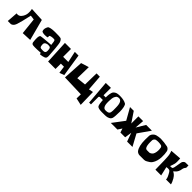

<svg xmlns="http://www.w3.org/2000/svg" viewBox="379 -1954 3548 3548"><g transform="rotate(45 2153.5 -179.5)"><path d="M36.1 -222.7Q38.1 -221.7 42 -220.7Q45.9 -219.7 57.4 -219Q68.8 -218.3 80.1 -220.2Q91.3 -222.2 105.7 -230Q120.1 -237.8 132.3 -251.5Q156.2 -277.8 169.7 -311Q183.1 -344.2 185.1 -372.8Q187 -401.4 185.8 -426.3Q184.6 -451.2 180.7 -465.8L177.2 -480L451.2 -465.8L560.5 -52.2L374 -43.9L339.4 -366.2L251.5 -377.9Q209 -179.7 179.7 -92.3Q171.4 -67.9 159.7 -50Q147.9 -32.2 137 -24.2Q126 -16.1 116 -11.7Q106 -7.3 100.1 -6.8H94.2H20Z M835.4 -79.1H835.9Q839.8 -79.1 851.8 -78.9Q863.8 -78.6 867.9 -78.6Q872.1 -78.6 882.1 -79.1Q892.1 -79.6 896 -81.3Q899.9 -83 907 -85.7Q914.1 -88.4 917 -92.8Q919.9 -97.2 923.8 -103.3Q927.7 -109.4 929 -118.2Q930.2 -127 930.2 -137.7Q930.2 -185.1 920.4 -202.4Q910.6 -219.7 889.6 -221.2Q867.7 -222.7 862.8 -222.7Q860.8 -222.7 856 -222.4Q851.1 -222.2 849.1 -222.2Q846.2 -221.7 841.3 -220.9Q836.4 -220.2 823.7 -216.1Q811 -211.9 801.8 -205.6Q792.5 -199.2 785.4 -186.8Q778.3 -174.3 779.3 -158.2Q780.3 -143.6 781 -135.5Q781.7 -127.4 783.4 -117.7Q785.2 -107.9 787.6 -103Q790 -98.1 793.9 -92.5Q797.9 -86.9 803.5 -84.7Q809.1 -82.5 816.9 -80.8Q824.7 -79.1 835.4 -79.1ZM1009.8 -120.1Q1009.8 -113.3 1011 -96.7Q1012.2 -80.1 1011.7 -70.8Q1011.2 -61.5 1008.8 -48.8Q1006.3 -36.1 998 -27.3Q989.7 -18.6 975.6 -12.7Q932.6 3.9 882.8 7.8H881.8Q871.6 7.8 870.6 -2.4L868.7 -15.6Q867.7 -22 861.8 -22H861.3Q668 -8.3 647.5 -26.4Q632.8 -39.1 629.2 -55.9Q625.5 -72.8 623 -119.6Q622.6 -127.4 622.6 -131.8Q617.7 -225.1 647.5 -237.3Q655.3 -240.7 718.5 -246.8Q781.7 -252.9 841.3 -257.3L900.4 -261.7Q893.6 -351.6 879.4 -367.7Q866.2 -378.4 825.7 -374.8Q785.2 -371.1 766.1 -361.8Q750.5 -354 756.8 -327.1Q756.8 -326.7 757.1 -325.4Q757.3 -324.2 757.3 -323.7Q757.3 -318.4 753.4 -314.5Q749.5 -310.5 744.6 -310.1Q718.8 -307.6 693.6 -306.6Q668.5 -305.7 640.4 -311Q612.3 -316.4 606.9 -329.1Q586.9 -381.3 624 -446.3Q633.3 -461.9 674.6 -470.5Q715.8 -479 752.4 -479.5L789.1 -480.5Q911.1 -481 931.2 -473.1Q946.3 -467.3 959.7 -448Q973.1 -428.7 981 -401.9Q988.3 -377 999 -264.9Q1009.8 -152.8 1009.8 -120.1Z M1076.7 -3.9 1053.2 -467.3H1211.4V-262.2H1346.2L1299.3 -479.5H1396L1464.4 -37.6L1371.1 -3.9L1351.6 -143.6H1270.5V-3.9Z M1527.8 -415 1681.6 -462.9 1675.8 -167.5 1858.9 -186.5 1864.7 -481.9H1950.7L1974.1 -174.3L2061 -191.9L2068.8 136.2L1930.7 106L1933.1 -3.4L1504.9 -17.1Z M2464.8 -115.7Q2496.1 -115.7 2515.1 -120.6Q2534.2 -125.5 2545.4 -136.7Q2556.6 -147.9 2560.8 -165.8Q2564.9 -183.6 2565.9 -209.7Q2566.9 -235.8 2565.4 -271Q2564.9 -288.1 2564.9 -297.4Q2563 -452.1 2484.4 -453.1Q2474.1 -453.1 2465.8 -451.7Q2457.5 -450.2 2445.3 -445.6Q2433.1 -440.9 2423.8 -429.2Q2414.6 -417.5 2406 -399.9Q2397.5 -382.3 2392.6 -352.5Q2387.7 -322.8 2387.7 -284.2Q2387.7 -280.8 2387.7 -273.4Q2388.2 -262.2 2387.7 -248.3Q2387.2 -234.4 2388.9 -219.2Q2390.6 -204.1 2392.8 -189.5Q2395 -174.8 2401.1 -161.4Q2407.2 -147.9 2415 -137.9Q2422.9 -127.9 2435.8 -121.8Q2448.7 -115.7 2464.8 -115.7ZM2628.4 -460Q2648.4 -447.8 2659.2 -397.2Q2669.9 -346.7 2670.2 -289.1Q2670.4 -231.4 2666.7 -181.4Q2663.1 -131.3 2657.2 -114.7Q2651.4 -97.7 2640.4 -85Q2629.4 -72.3 2613.3 -64.9Q2597.2 -57.6 2584 -53Q2570.8 -48.3 2550.5 -46.9Q2530.3 -45.4 2522 -45.2Q2513.7 -44.9 2497.1 -44.9Q2491.7 -44.9 2489.3 -44.9Q2485.8 -44.9 2470.2 -44.7Q2454.6 -44.4 2443.4 -44.4Q2432.1 -44.4 2414.3 -45.2Q2396.5 -45.9 2383.1 -48.1Q2369.6 -50.3 2355.7 -54Q2341.8 -57.6 2332.3 -64Q2322.8 -70.3 2318.4 -78.6Q2309.1 -96.7 2303.2 -131.3Q2297.4 -166 2296.4 -191.4L2295.4 -216.8H2221.2Q2210.9 -216.3 2203.6 -209.7Q2196.3 -203.1 2196.3 -194.3L2196.8 -193.4V-3.9H2148.9L2109.9 -477.5L2241.7 -481V-288.1H2298.8Q2299.3 -289.6 2298.8 -301Q2298.3 -312.5 2300 -333.7Q2301.8 -355 2304.7 -376.2Q2307.6 -397.5 2314.9 -418.9Q2322.3 -440.4 2333 -452.1Q2343.8 -464.4 2358.2 -472.7Q2372.6 -481 2385 -485.4Q2397.5 -489.7 2415.8 -491.9Q2434.1 -494.1 2445.6 -494.4Q2457 -494.6 2476.6 -494.6Q2520 -494.6 2560.8 -485.4Q2601.6 -476.1 2628.4 -460Z M2871.1 -250.5 2741.7 -479.5H2839.8L2973.1 -280.8V-467.3H3096.2L3082 -284.2L3186 -457H3336.4L3170.4 -219.7L3294.9 9.8H3154.8L3094.2 -159.7L3073.7 -21H2949.2L2923.3 -100.6L2871.1 -21H2698.2Z M3653.8 -179.2Q3668.9 -203.6 3674.8 -239.3Q3680.7 -274.9 3679.2 -301.8Q3677.7 -328.6 3673.3 -352.1Q3671.4 -362.8 3662.8 -372.3Q3654.3 -381.8 3644 -385.3Q3606 -394.5 3570.8 -394.5H3564.9Q3535.6 -394.5 3505.9 -388.2Q3492.2 -383.3 3480.5 -369.9Q3468.8 -356.4 3465.8 -342.3Q3464.8 -337.4 3464.8 -333.5V-333L3463.9 -279.8Q3464.4 -189.5 3491.2 -152.8Q3496.1 -146 3505.6 -141.4Q3515.1 -136.7 3523.9 -136.7H3525.4H3584.5H3585.9Q3600.6 -136.7 3611.8 -144L3636.2 -159.2Q3647 -168 3653.8 -179.2ZM3800.3 -385.3Q3807.1 -354.5 3809.8 -317.1Q3812.5 -279.8 3810.8 -234.1Q3809.1 -188.5 3795.9 -141.8Q3782.7 -95.2 3758.8 -59.6Q3743.7 -37.1 3722.7 -21.5L3672.4 9.3Q3646 25.9 3615.2 26.9H3492.7Q3474.6 26.4 3453.9 16.1Q3433.1 5.9 3422.4 -8.3Q3365.2 -83 3364.7 -249L3367.2 -350.1Q3367.2 -357.9 3369.1 -366.7Q3376 -395 3400.6 -420.2Q3425.3 -445.3 3453.1 -453.1Q3508.3 -467.3 3558.6 -468.8Q3597.2 -468.3 3650.1 -462.2Q3703.1 -456.1 3739.7 -447.3Q3760.3 -441.9 3778.1 -423.8Q3795.9 -405.8 3800.3 -385.3Z M3891.6 6.8Q3888.2 -297.9 3877.4 -365.7Q3869.1 -408.2 3853.5 -447.8L4067.4 -464.4Q4068.8 -454.1 4070.6 -437.7Q4072.3 -421.4 4072.3 -383.1Q4072.3 -344.7 4065.9 -321.8Q4059.6 -298.8 4052.2 -276.6Q4044.9 -254.4 4040.5 -243.7L4036.6 -232.9Q4042 -231.9 4050.3 -231.2Q4058.6 -230.5 4075 -232.9Q4091.3 -235.4 4097.2 -243.7Q4103 -252 4107.7 -271Q4112.3 -290 4116.7 -317.6Q4121.1 -345.2 4122.1 -350.1Q4124 -359.4 4127.2 -379.4Q4130.4 -399.4 4133.3 -414.1Q4136.2 -428.7 4138.7 -434.6Q4145.5 -451.2 4161.9 -464.8Q4178.2 -478.5 4190.9 -478.5L4269 -480V-417Q4266.1 -414.6 4261 -409.9Q4255.9 -405.3 4246.3 -387.9Q4236.8 -370.6 4233.4 -349.1Q4230 -327.1 4226.3 -313.5Q4222.7 -299.8 4213.6 -280.8Q4204.6 -261.7 4187.7 -242.4Q4170.9 -223.1 4144.5 -201.7Q4146.5 -201.2 4150.4 -199.7Q4154.3 -198.2 4165.5 -192.1Q4176.8 -186 4188 -177.2Q4199.2 -168.5 4213.9 -151.6Q4228.5 -134.8 4240.7 -113.8Q4260.3 -80.6 4271.5 -53Q4282.7 -25.4 4284.7 -14.6L4286.1 -3.4H4157.7Q4158.2 -4.4 4158.4 -6.8Q4158.7 -9.3 4157.7 -18.1Q4156.7 -26.9 4154.1 -37.4Q4151.4 -47.9 4144 -65.7Q4136.7 -83.5 4125.5 -103.5Q4112.8 -126 4108.2 -134.3Q4103.5 -142.6 4094 -154.1Q4084.5 -165.5 4079.3 -167.7Q4074.2 -169.9 4061.3 -172.6Q4048.3 -175.3 4036.1 -174.1Q4023.9 -172.9 4001.5 -169.9L4042 6.8Z"/></g></svg>

Font: Some Time Later
Style: Regular
Weight: 400
Version: Version 003.300